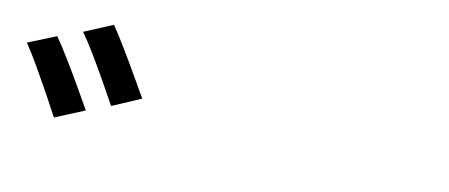

<svg xmlns="http://www.w3.org/2000/svg" viewBox="-37 -953 1073 459"><g transform="rotate(10 500.0 -723.5)"><path d="M81.1 -794.9Q94.2 -776.4 113 -745.6Q131.8 -714.8 149.9 -683.3Q168 -651.9 179.2 -631.8L106.9 -602.1Q95.7 -623.5 78.4 -655Q61 -686.5 43.2 -717.3Q25.4 -748 12.2 -767.1ZM210 -845.2Q223.1 -826.2 241.7 -795.4Q260.3 -764.6 278.1 -733.6Q295.9 -702.6 307.1 -683.1L236.8 -652.8Q225.1 -674.3 207.5 -705.6Q189.9 -736.8 171.9 -766.8Q153.8 -796.9 140.1 -815.9Z"/></g></svg>

Font: Source Han Sans CN Medium
Style: Regular
Weight: 500
Designer: Ryoko NISHIZUKA  (kana, bopomofo & ideographs); Paul D. Hunt (Latin, Greek & Cyrillic); Sandoll Communications , Soo-you
Foundry: Adobe
Version: Version 2.004;hotconv 1.0.118;makeotfexe 2.5.65603